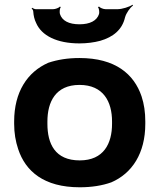

<svg xmlns="http://www.w3.org/2000/svg" viewBox="-20 -784 667 814"><path d="M40 -269V-259C40 -220 46 -185 57 -152C88 -58 166 10 318 10C368 10 413 3 452 -11C540 -49 596 -134 596 -259V-269C596 -308 591 -343 580 -376C548 -470 469 -538 317 -538C267 -538 224 -531 185 -518C96 -479 40 -394 40 -269ZM455 -269V-259C455 -176 420 -104 318 -104C213 -104 181 -175 181 -259V-269C181 -351 215 -424 317 -424C419 -424 455 -352 455 -269ZM317 -681C272 -681 243 -696 234 -725C232 -733 233 -749 238 -754L234 -756C230 -751 215 -745 205 -745H132C127 -745 119 -749 116 -751L114 -748C117 -746 121 -740 121 -735C122 -718 126 -701 133 -687C156 -633 221 -600 317 -600C348 -600 379 -604 405 -611C460 -627 498 -658 510 -710C515 -729 532 -752 544 -761L542 -764C529 -755 498 -745 478 -745H428C418 -745 404 -751 400 -756L395 -754C400 -749 402 -733 400 -725C391 -696 361 -681 317 -681Z"/></svg>

Font: Asimov
Style: EdgeWide
Weight: 500
Designer: Google
Version: Version 2.000980: 2014